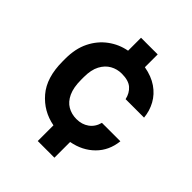

<svg xmlns="http://www.w3.org/2000/svg" viewBox="-211 -748 986 986"><g transform="rotate(45 282.0 -255.0)"><path d="M234 120V6Q148 -10 91.5 -76Q35 -142 35 -260V-280Q35 -352 61.5 -405.5Q88 -459 133.5 -492.5Q179 -526 234 -536V-630H355V-537Q411 -527 449.5 -500.5Q488 -474 509.5 -435Q531 -396 535 -351H401Q393 -387 368.5 -408.5Q344 -430 295 -430Q261 -430 232.5 -414Q204 -398 186.5 -365Q169 -332 169 -280V-260Q169 -204 185.5 -168.5Q202 -133 230.5 -116.5Q259 -100 295 -100Q334 -100 362.5 -120.5Q391 -141 401 -179H535Q527 -105 478.5 -56.5Q430 -8 355 6V120Z"/></g></svg>

Font: Golos Text SemiBold
Style: Regular
Weight: 600
Designer: A.Korolkova, Vitaly Kuzmin
Foundry: ParaType Ltd
Version: Version 2.004